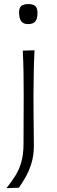

<svg xmlns="http://www.w3.org/2000/svg" viewBox="-20 -750 285 964"><path d="M12.4 194.8 74.8 192.4C85.2 177.6 96.2 160.5 108.1 140C119.5 120 129.5 96.7 137.6 70.5C145.7 44.3 150 15.2 150 -17.6C150 -38.1 150 -60 149.5 -82.4C149 -104.8 149 -131 148.6 -161C148.1 -191 148.1 -227.6 148.1 -270.5C148.1 -312.9 148.6 -352.4 149.5 -388.1C150 -423.8 151.4 -460 153.3 -497.6L94.3 -495.7C96.2 -458.6 97.6 -422.4 98.1 -387.1C98.6 -351.4 99 -312.9 99 -270.5L98.1 -27.1C98.1 7.6 94.3 38.1 87.1 63.3C80 88.6 70 111.9 57.1 132.4C44.3 152.9 29 173.8 12.4 194.8ZM121.4 -629C138.1 -629 150.5 -633.8 157.6 -642.9C164.8 -651.9 168.1 -665.7 168.1 -684.8C168.1 -701 164.8 -712.4 157.6 -719.5C150.5 -726.2 139 -729.5 122.9 -729.5C106.2 -729.5 94.3 -726.2 87.1 -720C79.5 -713.8 75.7 -702.9 75.7 -688.1C75.7 -667.6 79.5 -652.4 86.7 -643.3C93.8 -633.8 105.2 -629 121.4 -629Z"/></svg>

Font: Pinar Light
Style: Regular
Weight: 300
Designer: Amin Abedi
Version: Version 2.00;September 9, 2021;FontCreator 13.0.0.2683 64-bi